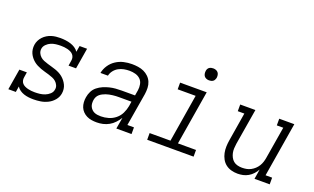

<svg xmlns="http://www.w3.org/2000/svg" viewBox="-80 -1146 2560 1567"><g transform="rotate(20 1200.0 -362.0)"><path d="M261 8Q240 8 219 5.5Q198 3 178.5 -3.5Q159 -10 142.5 -21.5Q126 -33 115 -50L107 0H42L72 -181H137L130 -136Q127 -121 130.5 -106.5Q134 -92 143.5 -82Q153 -72 166 -66Q179 -60 193 -56.5Q207 -53 222 -51.5Q237 -50 252 -50Q274 -50 296 -52.5Q318 -55 340 -63.5Q362 -72 380 -88.5Q398 -105 401 -128Q405 -147 397 -164.5Q389 -182 375.5 -194Q362 -206 344.5 -213Q327 -220 309 -225.5Q291 -231 272.5 -236Q254 -241 236.5 -247.5Q219 -254 202.5 -262.5Q186 -271 172 -282.5Q158 -294 146.5 -308.5Q135 -323 127.5 -339.5Q120 -356 117.5 -375Q115 -394 118 -414Q121 -434 130 -452Q139 -470 153 -485Q167 -500 185 -511Q203 -522 222.5 -528Q242 -534 261 -536Q280 -538 299 -538Q322 -538 345 -535Q368 -532 389 -525.5Q410 -519 428.5 -507Q447 -495 459 -477L468 -530H533L503 -349H438L445 -394Q448 -409 444.5 -423Q441 -437 431.5 -447.5Q422 -458 409 -464Q396 -470 382.5 -473.5Q369 -477 354 -478.5Q339 -480 324 -480Q303 -480 281.5 -477.5Q260 -475 239.5 -466.5Q219 -458 202 -441Q185 -424 182 -403Q179 -383 186.5 -366Q194 -349 207.5 -336.5Q221 -324 238.5 -317Q256 -310 274 -304.5Q292 -299 310 -294Q328 -289 345.5 -283Q363 -277 379.5 -268.5Q396 -260 410 -248.5Q424 -237 435.5 -222.5Q447 -208 455 -191.5Q463 -175 465.5 -156Q468 -137 465 -118Q460 -85 438 -58.5Q416 -32 386 -17Q356 -2 324.5 3Q293 8 261 8Z M811 8Q788 8 766 4.5Q744 1 724.5 -8.5Q705 -18 690 -33.5Q675 -49 667 -68.5Q659 -88 657.5 -111Q656 -134 660 -156Q664 -182 676.5 -207Q689 -232 711 -249.5Q733 -267 758.5 -278Q784 -289 810.5 -295.5Q837 -302 863 -304Q889 -306 915 -306H1031L1039 -354Q1043 -380 1038 -406Q1033 -432 1015.5 -449Q998 -466 973 -473Q948 -480 921 -480Q897 -480 873 -475.5Q849 -471 827 -459Q805 -447 789 -426.5Q773 -406 768 -382H703Q710 -418 731 -449.5Q752 -481 783.5 -501.5Q815 -522 850.5 -530Q886 -538 921 -538Q948 -538 975 -534Q1002 -530 1025 -519.5Q1048 -509 1066.5 -491Q1085 -473 1095 -449.5Q1105 -426 1106 -398.5Q1107 -371 1103 -344L1055 -58H1112V0H980L997 -99Q982 -75 962 -53.5Q942 -32 917 -18Q892 -4 865 2Q838 8 811 8ZM827 -50Q859 -50 892 -59.5Q925 -69 952 -91Q979 -113 994 -144Q1009 -175 1015 -208L1021 -248H915Q901 -248 887 -247.5Q873 -247 859 -245Q845 -243 831 -240.5Q817 -238 803 -233Q789 -228 776 -221.5Q763 -215 751.5 -205Q740 -195 733.5 -181.5Q727 -168 725 -154Q723 -140 724 -125Q725 -110 731 -97.5Q737 -85 747 -75Q757 -65 769.5 -59.5Q782 -54 797 -52Q812 -50 827 -50Z M1248 0V-58H1429L1497 -472H1341V-530H1572L1494 -58H1651V0ZM1556 -628Q1544 -628 1532.5 -632.5Q1521 -637 1514 -646Q1507 -655 1505 -667.5Q1503 -680 1505 -693Q1506 -701 1510.5 -709.5Q1515 -718 1522.5 -723Q1530 -728 1539 -730Q1548 -732 1556 -732Q1569 -732 1580.5 -727.5Q1592 -723 1599 -714Q1606 -705 1608 -692.5Q1610 -680 1608 -667Q1606 -659 1601.5 -650.5Q1597 -642 1589.5 -637Q1582 -632 1573.5 -630Q1565 -628 1556 -628Z M2035 8Q2006 8 1979 0.5Q1952 -7 1931 -23.5Q1910 -40 1897 -64Q1884 -88 1878.5 -115Q1873 -142 1874 -170.5Q1875 -199 1880 -228L1920 -472H1863V-530H1995L1943 -218Q1940 -198 1939 -177.5Q1938 -157 1942 -138Q1946 -119 1955 -101.5Q1964 -84 1978.5 -72Q1993 -60 2012.5 -55Q2032 -50 2052 -50Q2052 -50 2052.5 -50Q2053 -50 2053 -50Q2072 -50 2091 -53.5Q2110 -57 2128 -66.5Q2146 -76 2161 -90Q2176 -104 2186.5 -121Q2197 -138 2203 -157Q2209 -176 2212 -195L2258 -472H2202V-530H2333L2255 -58H2312V0H2180L2194 -86Q2182 -64 2165 -45.5Q2148 -27 2126.5 -14.5Q2105 -2 2081.5 3Q2058 8 2035 8Z"/></g></svg>

Font: Iosevka Slab LtExObl
Style: Regular
Weight: 300
Width: 7
Italic angle: -9°
Monospace: yes
Designer: Belleve Invis
Foundry: Belleve Invis
Version: Version 11.1.0; ttfautohint (v1.8.3)